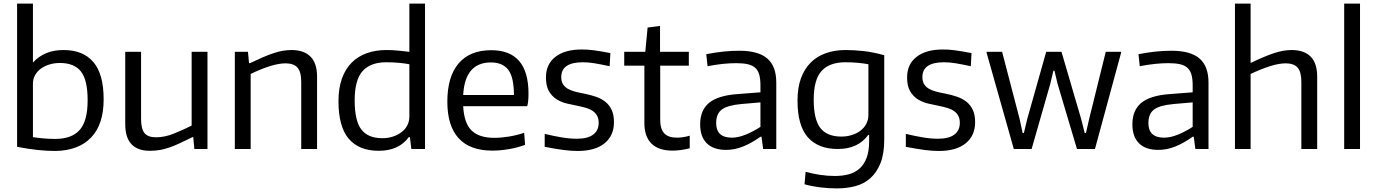

<svg xmlns="http://www.w3.org/2000/svg" viewBox="-20 -828 7655 1067"><path d="M288 11Q242 11 190 5.5Q138 0 75 -12V-808H163V-480Q193 -514 235.5 -532Q278 -550 333 -550Q442 -550 499 -483Q556 -416 556 -276Q556 -136 486 -63.5Q416 9 288 11ZM287 -56Q378 -56 422.5 -105.5Q467 -155 467 -271Q467 -383 430 -430.5Q393 -478 313 -478Q283 -478 256 -470Q229 -462 208.5 -447.5Q188 -433 175.5 -411.5Q163 -390 163 -363V-66Q188 -62 220 -59Q252 -56 287 -56Z M813 10Q676 10 676 -138V-540H764V-166Q764 -112 783 -88.5Q802 -65 847 -65Q895 -65 946 -85.5Q997 -106 1045 -130V-540H1133V0H1060L1054 -66H1050Q1009 -46 978 -31.5Q947 -17 920.5 -8Q894 1 868.5 5.5Q843 10 813 10Z M1285 -540H1358L1364 -477H1369Q1409 -496 1441.5 -510Q1474 -524 1501.5 -533Q1529 -542 1553 -546Q1577 -550 1600 -550Q1669 -550 1705.5 -513.5Q1742 -477 1742 -402V0H1654V-373Q1654 -429 1633 -452.5Q1612 -476 1567 -476Q1529 -476 1478.5 -460Q1428 -444 1373 -417V0H1285Z M2085 10Q1975 10 1918 -57Q1861 -124 1861 -266Q1861 -338 1880 -391Q1899 -444 1934 -479.5Q1969 -515 2018.5 -532.5Q2068 -550 2128 -550Q2163 -550 2195 -546.5Q2227 -543 2255 -540V-808H2342V0H2266L2258 -66H2252Q2196 10 2085 10ZM2105 -60Q2135 -60 2162 -68.5Q2189 -77 2210 -92.5Q2231 -108 2243 -130.5Q2255 -153 2255 -182V-471Q2228 -476 2195.5 -479Q2163 -482 2127 -482Q2039 -482 1995 -433Q1951 -384 1951 -270Q1951 -157 1988 -108.5Q2025 -60 2105 -60Z M2716 9Q2592 9 2529 -59.5Q2466 -128 2466 -263Q2466 -402 2528.5 -475.5Q2591 -549 2710 -549Q2917 -549 2917 -308Q2917 -262 2910 -238H2554Q2559 -144 2600.5 -103Q2642 -62 2727 -62Q2765 -62 2808 -69Q2851 -76 2893 -90L2898 -23Q2858 -8 2809.5 0.5Q2761 9 2716 9ZM2708 -481Q2564 -481 2554 -300H2836Q2836 -398 2805 -439.5Q2774 -481 2708 -481Z M3190 11Q3154 11 3112 5.5Q3070 0 3007 -12V-84Q3057 -72 3101.5 -64.5Q3146 -57 3186 -57Q3246 -57 3276.5 -80Q3307 -103 3307 -145Q3307 -168 3299 -183.5Q3291 -199 3276 -210Q3261 -221 3240 -227.5Q3219 -234 3194 -239Q3163 -245 3131 -252.5Q3099 -260 3073 -276.5Q3047 -293 3030.5 -321.5Q3014 -350 3014 -398Q3014 -471 3066.5 -512Q3119 -553 3213 -553Q3230 -553 3246 -552Q3262 -551 3280 -548.5Q3298 -546 3320 -542.5Q3342 -539 3372 -533L3368 -460Q3317 -471 3283 -476.5Q3249 -482 3220 -482Q3099 -482 3099 -400Q3099 -376 3108.5 -360.5Q3118 -345 3135 -335Q3152 -325 3175 -319Q3198 -313 3225 -308Q3261 -301 3291.5 -290.5Q3322 -280 3344.5 -262Q3367 -244 3379.5 -216.5Q3392 -189 3392 -149Q3392 -74 3339.5 -31.5Q3287 11 3190 11Z M3717 9Q3640 9 3600.5 -30Q3561 -69 3561 -144V-463H3449V-540H3566L3579 -675L3648 -684V-540H3808V-463H3649V-162Q3649 -111 3671.5 -87Q3694 -63 3742 -63Q3757 -63 3775 -65.5Q3793 -68 3813 -74V-4Q3790 2 3765 5.5Q3740 9 3717 9Z M4015 5Q3945 5 3908 -31.5Q3871 -68 3871 -137Q3871 -215 3920 -256Q3969 -297 4077 -305L4206 -315V-354Q4206 -389 4199.5 -412.5Q4193 -436 4177.5 -450.5Q4162 -465 4136 -471Q4110 -477 4071 -477Q4037 -477 3997.5 -473Q3958 -469 3912 -460L3905 -527Q3958 -537 4001.5 -541.5Q4045 -546 4089 -546Q4194 -546 4244 -503Q4294 -460 4294 -369V0H4221L4212 -68H4206Q4157 -33 4110 -14Q4063 5 4015 5ZM4047 -63Q4083 -63 4124.5 -80Q4166 -97 4206 -123V-259L4101 -250Q4023 -243 3991.5 -219.5Q3960 -196 3960 -144Q3960 -63 4047 -63Z M4631 219Q4583 219 4536 213Q4489 207 4451 196L4457 127Q4494 137 4536 143.5Q4578 150 4620 150Q4662 150 4697 140.5Q4732 131 4757 108.5Q4782 86 4796 49Q4810 12 4810 -43V-78H4805Q4748 0 4636 0Q4527 0 4469.5 -65Q4412 -130 4412 -269Q4412 -340 4431 -392.5Q4450 -445 4485 -480Q4520 -515 4569.5 -532.5Q4619 -550 4679 -550Q4727 -550 4780.5 -544Q4834 -538 4894 -521V-53Q4894 27 4873 79Q4852 131 4816.5 162.5Q4781 194 4733 206.5Q4685 219 4631 219ZM4656 -69Q4686 -69 4713.5 -77.5Q4741 -86 4761.5 -101.5Q4782 -117 4794 -139.5Q4806 -162 4806 -191V-471Q4779 -476 4746.5 -479Q4714 -482 4678 -482Q4590 -482 4546 -434Q4502 -386 4502 -274Q4502 -164 4539 -116.5Q4576 -69 4656 -69Z M5197 11Q5161 11 5119 5.5Q5077 0 5014 -12V-84Q5064 -72 5108.5 -64.5Q5153 -57 5193 -57Q5253 -57 5283.5 -80Q5314 -103 5314 -145Q5314 -168 5306 -183.5Q5298 -199 5283 -210Q5268 -221 5247 -227.5Q5226 -234 5201 -239Q5170 -245 5138 -252.5Q5106 -260 5080 -276.5Q5054 -293 5037.5 -321.5Q5021 -350 5021 -398Q5021 -471 5073.5 -512Q5126 -553 5220 -553Q5237 -553 5253 -552Q5269 -551 5287 -548.5Q5305 -546 5327 -542.5Q5349 -539 5379 -533L5375 -460Q5324 -471 5290 -476.5Q5256 -482 5227 -482Q5106 -482 5106 -400Q5106 -376 5115.5 -360.5Q5125 -345 5142 -335Q5159 -325 5182 -319Q5205 -313 5232 -308Q5268 -301 5298.5 -290.5Q5329 -280 5351.5 -262Q5374 -244 5386.5 -216.5Q5399 -189 5399 -149Q5399 -74 5346.5 -31.5Q5294 11 5197 11Z M5463 -534V-540H5549L5646 -168L5663 -89H5670L5689 -168L5794 -540H5879L5988 -168L6008 -89H6015L6033 -168L6125 -540H6210V-534L6065 0H5965L5857 -363L5840 -435H5834L5817 -363L5713 0H5614Z M6417 5Q6347 5 6310 -31.5Q6273 -68 6273 -137Q6273 -215 6322 -256Q6371 -297 6479 -305L6608 -315V-354Q6608 -389 6601.5 -412.5Q6595 -436 6579.5 -450.5Q6564 -465 6538 -471Q6512 -477 6473 -477Q6439 -477 6399.5 -473Q6360 -469 6314 -460L6307 -527Q6360 -537 6403.5 -541.5Q6447 -546 6491 -546Q6596 -546 6646 -503Q6696 -460 6696 -369V0H6623L6614 -68H6608Q6559 -33 6512 -14Q6465 5 6417 5ZM6449 -63Q6485 -63 6526.5 -80Q6568 -97 6608 -123V-259L6503 -250Q6425 -243 6393.5 -219.5Q6362 -196 6362 -144Q6362 -63 6449 -63Z M6843 -808H6930V-478Q7007 -515 7059.5 -532.5Q7112 -550 7158 -550Q7227 -550 7263.5 -513.5Q7300 -477 7300 -402V0H7212V-373Q7212 -429 7191 -452.5Q7170 -476 7125 -476Q7087 -476 7037 -460Q6987 -444 6930 -417V0H6843Z M7450 -808H7538V0H7450Z"/></svg>

Font: Encode Sans
Style: Regular
Weight: 400
Designer: Pablo Impallari, Andres Torresi
Foundry: Pablo Impallari, Andres Torresi
Version: Version 1.000; ttfautohint (v1.00) -l 8 -r 50 -G 200 -x 14 -